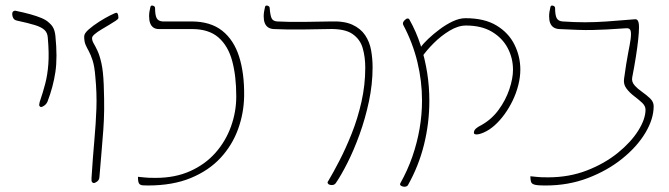

<svg xmlns="http://www.w3.org/2000/svg" viewBox="-20 -671 2463 707"><path d="M131 -277Q128 -277 125.5 -280.5Q123 -284 126 -295Q138 -330 146.5 -362.5Q155 -395 158 -435Q161 -475 156 -532Q155 -550 144 -560.5Q133 -571 109 -578.5Q85 -586 43 -595Q33 -597 29 -604Q25 -611 25 -619Q25 -622 25.5 -624Q26 -626 27 -627.5Q28 -629 30 -630Q32 -631 34 -631.5Q36 -632 39 -631Q68 -625 91.5 -618.5Q115 -612 133 -604.5Q151 -597 162 -586Q169 -580 173.5 -573Q178 -566 180.5 -557.5Q183 -549 184 -539Q192 -460 184 -406Q176 -352 155 -297Q151 -288 143.5 -282.5Q136 -277 131 -277Z M331 -389Q328 -427 321 -448.5Q314 -470 307 -482.5Q300 -495 295 -506.5Q290 -518 290 -537Q290 -548 306.5 -562.5Q323 -577 345 -591Q367 -605 386 -614.5Q405 -624 409 -624Q412 -624 414 -619Q416 -614 416 -605Q416 -601 406 -594.5Q396 -588 382 -579.5Q368 -571 353.5 -562.5Q339 -554 329 -545.5Q319 -537 319 -531Q319 -521 325 -511Q331 -501 339 -484Q347 -467 353.5 -438Q360 -409 362 -359Q364 -304 363.5 -266Q363 -228 360.5 -194Q358 -160 354.5 -119Q351 -78 346 -18Q345 -8 337.5 -2.5Q330 3 325 3Q322 3 319 -0.5Q316 -4 317 -16Q322 -94 327.5 -155Q333 -216 335 -271.5Q337 -327 331 -389Z M525 12Q514 12 506.5 11.5Q499 11 495 8Q491 5 489.5 -1.5Q488 -8 488 -20Q502 -19 513 -17.5Q524 -16 553 -16Q625 -16 680.5 -41Q736 -66 773.5 -108.5Q811 -151 830.5 -205Q850 -259 850 -316Q850 -391 835 -446.5Q820 -502 784.5 -533Q749 -564 687 -564Q656 -564 626 -564Q596 -564 565 -564Q553 -564 545 -569.5Q537 -575 533 -585.5Q529 -596 529 -611.5Q529 -627 534 -646Q535 -650 539 -650.5Q543 -651 547 -648.5Q551 -646 551 -642Q551 -615 557 -604Q563 -593 579 -592Q605 -592 632 -592Q659 -592 685 -592Q755 -592 798 -558Q841 -524 860.5 -462.5Q880 -401 879 -318Q878 -254 856.5 -195Q835 -136 792 -89.5Q749 -43 682.5 -15.5Q616 12 525 12Z M956 -646Q957 -650 961 -650.5Q965 -651 969 -648.5Q973 -646 973 -642Q975 -615 980 -604Q985 -593 1001 -592Q1022 -591 1046 -590.5Q1070 -590 1105.5 -590.5Q1141 -591 1197 -592Q1247 -594 1277.5 -580Q1308 -566 1324.5 -541.5Q1341 -517 1346.5 -486Q1352 -455 1352 -423Q1352 -361 1338.5 -297.5Q1325 -234 1304 -176Q1283 -118 1259.5 -71.5Q1236 -25 1216 4Q1212 9 1206 10Q1200 11 1194.5 9.5Q1189 8 1187 4Q1185 0 1189 -5Q1207 -35 1230 -79.5Q1253 -124 1275 -179Q1297 -234 1311 -296Q1325 -358 1325 -422Q1325 -461 1315.5 -494Q1306 -527 1277 -546.5Q1248 -566 1189 -564Q1135 -563 1099 -562.5Q1063 -562 1037 -562.5Q1011 -563 987 -564Q975 -565 967 -570.5Q959 -576 955 -586Q951 -596 951 -611Q951 -626 956 -646Z M1761 -183Q1745 -176 1735 -176Q1725 -176 1725 -182Q1725 -188 1728 -192.5Q1731 -197 1737.5 -201.5Q1744 -206 1752 -210Q1790 -231 1816 -266.5Q1842 -302 1855.5 -342Q1869 -382 1869 -414Q1869 -457 1849.5 -494Q1830 -531 1791.5 -554Q1753 -577 1696 -577Q1667 -577 1635.5 -558Q1604 -539 1577 -512Q1550 -485 1533 -460Q1532 -458 1530 -461.5Q1528 -465 1526 -470.5Q1524 -476 1522 -478Q1519 -482 1528.5 -496Q1538 -510 1557 -528Q1576 -546 1599.5 -563.5Q1623 -581 1647.5 -592.5Q1672 -604 1694 -604Q1764 -604 1808.5 -577Q1853 -550 1874.5 -506.5Q1896 -463 1896 -415Q1896 -387 1888.5 -357.5Q1881 -328 1868 -301Q1855 -274 1838 -250.5Q1821 -227 1801.5 -209.5Q1782 -192 1761 -183ZM1482 11Q1480 14 1476 15.5Q1472 17 1467.5 16.5Q1463 16 1459.5 14.5Q1456 13 1454 10.5Q1452 8 1454 4Q1481 -44 1498.5 -94.5Q1516 -145 1525 -197Q1534 -249 1534 -301Q1534 -372 1517 -442.5Q1500 -513 1465 -579Q1463 -583 1464 -587Q1465 -591 1468 -594.5Q1471 -598 1474.5 -600.5Q1478 -603 1481.5 -603Q1485 -603 1487 -600Q1513 -554 1529 -504Q1545 -454 1553 -403Q1561 -352 1561 -300Q1561 -218 1541.5 -139Q1522 -60 1482 11Z M1990 12Q1971 12 1960 11Q1949 10 1943 7Q1937 4 1935 -3Q1933 -10 1933 -22Q1947 -21 1958 -19.5Q1969 -18 1998 -18Q2076 -18 2141.5 -43.5Q2207 -69 2255.5 -108.5Q2304 -148 2330.5 -190.5Q2357 -233 2357 -267Q2357 -281 2344 -293Q2331 -305 2314.5 -317.5Q2298 -330 2286.5 -345.5Q2275 -361 2278 -381Q2286 -440 2293 -475.5Q2300 -511 2302 -526Q2305 -548 2302 -558Q2299 -568 2286 -567Q2244 -564 2215 -562.5Q2186 -561 2161 -560.5Q2136 -560 2107.5 -561Q2079 -562 2038 -564Q2026 -565 2018 -570.5Q2010 -576 2006 -586Q2002 -596 2002 -611Q2002 -626 2007 -646Q2008 -650 2012 -650.5Q2016 -651 2020 -648.5Q2024 -646 2024 -642Q2024 -615 2030 -604Q2036 -593 2052 -592Q2096 -589 2134 -589Q2172 -589 2215 -592Q2258 -595 2317 -600Q2322 -601 2325.5 -598.5Q2329 -596 2331 -589.5Q2333 -583 2333 -571Q2333 -553 2330 -525Q2327 -497 2321.5 -462Q2316 -427 2308 -386Q2305 -370 2316.5 -357Q2328 -344 2344.5 -332.5Q2361 -321 2374 -308.5Q2387 -296 2387 -280Q2387 -233 2356.5 -182Q2326 -131 2271.5 -87Q2217 -43 2145 -15.5Q2073 12 1990 12Z"/></svg>

Font: Noto Rashi Hebrew Thin
Style: Regular
Weight: 250
Version: Version 1.006